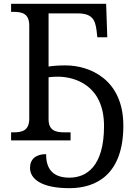

<svg xmlns="http://www.w3.org/2000/svg" viewBox="-20 -734 698 1004"><path d="M343 250C487 250 625 175 625 -77C625 -320 448 -392 323 -392C288 -392 258 -390 234 -386V-664H385C463 -664 478 -630 485 -574L489 -539H541L535 -714H38V-672H51C96 -672 133 -663 133 -600V-114C133 -51 96 -42 51 -42H38V0H349V-42H316C272 -42 234 -51 234 -110V-330C249 -332 265 -333 282 -333C371 -333 524 -288 524 -75C524 138 431 195 343 195C248 195 221 140 221 72C169 72 137 97 137 144C137 200 194 250 343 250Z"/></svg>

Font: Noto Serif
Style: Regular
Weight: 400
Designer: Monotype Design Team
Foundry: Monotype Imaging Inc.
Version: Version 2.015